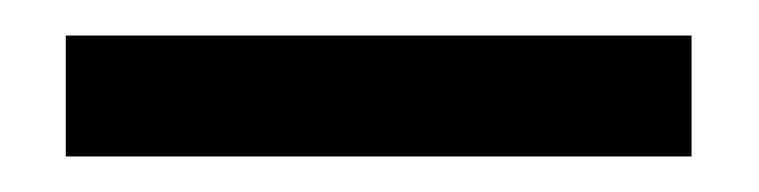

<svg xmlns="http://www.w3.org/2000/svg" viewBox="-20 -729 427 108"><path d="M17 -709C17 -709 17 -641 17 -641C17 -641 369 -641 369 -641C369 -641 369 -709 369 -709C369 -709 17 -709 17 -709Z"/></svg>

Font: Girnar Poppins
Style: Regular
Weight: 500
Designer: Ninad Kale (Devanagari), Jonny Pinhorn (Latin)
Foundry: Indian Type Foundry
Version: ""